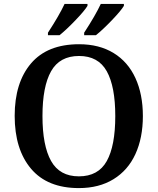

<svg xmlns="http://www.w3.org/2000/svg" viewBox="-20 -951 806 981"><path d="M55 -359Q55 -529 138.5 -627Q222 -725 384 -725Q487 -725 560.5 -680Q634 -635 672 -552Q710 -469 710 -358Q710 -247 672 -164Q634 -81 560 -35.5Q486 10 383 10Q222 10 138.5 -89Q55 -188 55 -359ZM569 -358Q569 -509 525.5 -587Q482 -665 384 -665Q285 -665 241 -587Q197 -509 197 -358Q197 -207 241 -128.5Q285 -50 383 -50Q482 -50 525.5 -128Q569 -206 569 -358ZM225 -784Q283 -873 310 -931H427V-921Q412 -896 365.5 -847.5Q319 -799 284 -771H225ZM410 -784Q468 -873 495 -931H613V-921Q598 -896 551.5 -847.5Q505 -799 470 -771H410Z"/></svg>

Font: Noto Serif SemiBold
Style: Regular
Weight: 600
Designer: Monotype Design Team
Foundry: Monotype Imaging Inc.
Version: Version 1.001